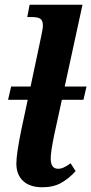

<svg xmlns="http://www.w3.org/2000/svg" viewBox="-20 -780 385 810"><path d="M209 -212Q194 -141 194 -111Q194 -68 225 -68Q237 -68 249 -73.5Q261 -79 278 -91L299 -58Q272 -28 239 -9Q206 10 159 10Q106 10 77.5 -16.5Q49 -43 49 -90Q49 -130 70 -233L97 -359H14L27 -415H109L153 -623Q161 -659 161 -672Q161 -693 150.5 -700.5Q140 -708 115 -708H95L105 -760H328L253 -415H345L332 -359H241Z"/></svg>

Font: Noto Serif Narrow
Style: Bold Italic
Weight: 700
Width: 4
Italic angle: -12°
Designer: Monotype Design Team
Foundry: Monotype Imaging Inc.
Version: Version 1.001